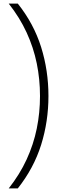

<svg xmlns="http://www.w3.org/2000/svg" viewBox="-20 -828 357 1068"><path d="M28.5 220Q90 142 128.2 58.8Q166.5 -24.5 184.5 -112.8Q202.5 -201 202.5 -294Q202.5 -387 184.5 -475.2Q166.5 -563.5 128.2 -646.8Q90 -730 28.5 -808H79Q168 -696 208.8 -565.8Q249.5 -435.5 249.5 -294Q249.5 -152.5 208.8 -22.5Q168 107.5 79 220Z"/></svg>

Font: Encode Sans Condensed Thin ExtraLight
Style: Regular
Weight: 250
Version: Version 3.002